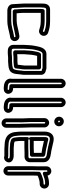

<svg xmlns="http://www.w3.org/2000/svg" viewBox="784 -1546 866 2475"><g transform="rotate(90 1217.5 -308.0)"><path d="M273 -469C308 -469 344 -461 375 -450L385 -447C388 -446 392 -442 390 -434C388 -429 383 -426 379 -428C368 -432 358 -436 347 -438C340 -439 337 -441 325 -443C306 -447 291 -449 272 -449C262 -450 260 -450 254 -450H121C95 -450 95 -422 95 -398V-187C95 -174 95 -162 96 -151C96 -121 101 -99 101 -77C101 -73 100 -67 102 -59C104 -47 117 -39 127 -39H244C275 -39 302 -43 326 -49C368 -57 405 -68 446 -74C455 -75 463 -66 458 -59C456 -57 456 -56 444 -54L430 -52C360 -40 316 -19 244 -19H118C91 -19 83 -28 83 -41C83 -56 81 -69 81 -78C81 -117 75 -150 75 -187V-398C75 -420 79 -453 81 -458C83 -463 91 -470 99 -470H255C266 -470 267 -469 273 -469ZM145 -187V-398V-400H254C264 -400 263 -399 269 -399C303 -399 333 -390 362 -381C398 -368 429 -393 438 -418C450 -454 429 -486 401 -495L391 -498C359 -509 317 -519 275 -519C270 -520 261 -520 255 -520H99C69 -520 46 -502 35 -480C24 -456 25 -421 25 -398V-187C25 -144 31 -111 31 -78C31 -63 33 -50 33 -41C33 10 79 31 118 31H244C326 31 376 9 438 -2L452 -4C466 -6 484 -10 498 -29C530 -73 491 -133 439 -124C394 -118 353 -106 315 -98C293 -94 272 -89 244 -89H151C150 -111 146 -134 146 -152C146 -162 145 -173 145 -187Z M624 -26C618 -26 608 -36 608 -43V-184C611 -235 612 -284 621 -324C634 -381 645 -423 677 -423H858C859 -423 860 -423 865 -420C869 -417 876 -415 880 -415H884C889 -415 894 -410 894 -405V-188C893 -165 891 -165 889 -146L887 -124C883 -72 874 -46 856 -40C841 -37 830 -34 823 -33C818 -33 814 -33 809 -32C794 -32 781 -29 775 -29H718C699 -29 679 -25 668 -25H645C631 -25 631 -26 624 -26ZM824 17C842 17 860 11 869 8C930 -9 933 -76 937 -120L939 -141C941 -155 944 -165 944 -187V-405C944 -436 920 -462 887 -465C880 -469 869 -473 858 -473H677C593 -473 582 -376 573 -335C562 -287 561 -235 558 -186V-185V-43C558 -9 586 22 622 24C628 25 637 25 645 25H668C687 25 707 21 718 21H775C790 21 803 18 811 18C816 18 818 17 824 17ZM822 -53C837 -53 841 -57 841 -57C856 -61 862 -72 862 -82V-84C865 -101 865 -113 867 -127L870 -149C872 -163 874 -168 874 -189V-378C874 -393 860 -403 849 -403H683C674 -403 665 -397 661 -390C648 -366 646 -341 641 -320C632 -275 631 -230 628 -185V-183V-70C628 -55 642 -45 653 -45H668C686 -45 705 -49 716 -49H775C777 -49 786 -49 790 -50L807 -52C813 -53 817 -53 822 -53ZM700 -353H824V-190C823 -176 821 -173 820 -154L817 -133C815 -120 815 -112 814 -103C811 -103 808 -103 801 -102L783 -100C780 -100 780 -99 775 -99H716C702 -99 690 -97 678 -96V-182C682 -243 685 -305 700 -353Z M1095 25C1060 25 1043 7 1044 -10C1046 -20 1045 -21 1045 -24V-661C1045 -665 1051 -671 1055 -671C1059 -671 1065 -665 1065 -661V-20C1065 -5 1079 5 1090 5H1096C1107 6 1119 7 1130 8C1138 9 1141 21 1136 25C1133 27 1132 27 1128 27L1117 26H1115C1106 26 1102 25 1095 25ZM995 -661V-24C995 -22 994 -20 994 -18C987 38 1036 69 1079 74C1113 78 1145 82 1168 63C1197 39 1193 2 1174 -21C1160 -38 1142 -42 1115 -44V-661C1115 -693 1087 -721 1055 -721C1023 -721 995 -693 995 -661Z M1340 25C1305 25 1288 7 1289 -10C1291 -20 1290 -21 1290 -24V-661C1290 -665 1296 -671 1300 -671C1304 -671 1310 -665 1310 -661V-20C1310 -5 1324 5 1335 5H1341C1352 6 1364 7 1375 8C1383 9 1386 21 1381 25C1378 27 1377 27 1373 27L1362 26H1360C1351 26 1347 25 1340 25ZM1240 -661V-24C1240 -22 1239 -20 1239 -18C1232 38 1281 69 1324 74C1358 78 1390 82 1413 63C1442 39 1438 2 1419 -21C1405 -38 1387 -42 1360 -44V-661C1360 -693 1332 -721 1300 -721C1268 -721 1240 -693 1240 -661Z M1552 -448C1552 -452 1558 -458 1562 -458C1566 -458 1572 -452 1572 -448V-265C1572 -216 1577 -166 1576 -122V45C1576 51 1571 55 1567 55C1561 55 1556 49 1556 45V-122C1558 -174 1552 -219 1552 -265ZM1502 -448V-265C1502 -215 1508 -170 1506 -124V45C1506 79 1535 105 1567 105C1601 105 1626 77 1626 45V-122C1627 -170 1622 -220 1622 -265V-448C1622 -480 1594 -508 1562 -508C1530 -508 1502 -480 1502 -448ZM1534 -636C1534 -642 1539 -647 1544 -647C1551 -647 1557 -640 1557 -634C1557 -628 1553 -624 1547 -624C1540 -624 1534 -631 1534 -636ZM1484 -636C1484 -601 1514 -574 1547 -574C1581 -574 1607 -602 1607 -634C1607 -668 1579 -697 1544 -697C1509 -697 1484 -668 1484 -636Z M1746 -449V-278C1746 -278 1745 -230 1785 -257C1788 -259 1788 -259 1790 -259H1884C1900 -259 1935 -261 1946 -261H1975C1990 -261 2000 -275 2000 -286V-430C2000 -454 1970 -459 1953 -461L1937 -463C1922 -466 1913 -467 1900 -469C1885 -474 1869 -477 1856 -479C1840 -483 1820 -487 1805 -490L1786 -495C1753 -503 1746 -477 1746 -449ZM1884 -309H1796V-441C1824 -436 1863 -424 1890 -420C1904 -418 1916 -415 1930 -413L1947 -411H1950V-311H1946C1931 -311 1898 -309 1884 -309ZM1886 -1H1988C1994 -1 2000 0 2006 1C2024 5 2023 11 2022 15C2019 22 2014 24 2010 23C2007 22 2003 19 1988 19H1896C1888 19 1878 17 1865 17C1800 17 1762 2 1745 -30C1734 -50 1731 -73 1728 -110C1727 -121 1726 -131 1726 -142V-449C1726 -496 1740 -517 1771 -517C1783 -517 1791 -514 1809 -510C1849 -501 1882 -491 1924 -485L1939 -483L1956 -480H1958C1999 -476 2019 -462 2020 -439V-257C2020 -248 2009 -241 2000 -241H1946C1931 -241 1898 -239 1884 -239H1790C1785 -239 1746 -267 1746 -219V-143C1746 -115 1749 -92 1752 -70C1753 -47 1766 -23 1783 -17C1800 -11 1821 -4 1847 -4C1856 -3 1860 -3 1865 -3C1870 -3 1879 -1 1886 -1ZM1849 -54C1833 -54 1821 -57 1806 -62C1804 -65 1802 -71 1802 -72V-75C1799 -98 1796 -118 1796 -143V-189H1884C1900 -189 1935 -191 1946 -191H1999C2034 -189 2070 -218 2070 -257V-440C2070 -504 2007 -526 1963 -530L1947 -533H1946L1930 -535C1920 -537 1911 -540 1893 -543C1869 -549 1843 -555 1819 -560C1805 -563 1793 -567 1771 -567C1700 -567 1676 -504 1676 -449V-142C1676 -129 1677 -117 1678 -106C1681 -70 1683 -38 1701 -6C1731 52 1796 67 1865 67C1872 67 1882 69 1896 69H1988C1990 69 1986 68 1997 71C2034 80 2062 54 2070 29C2083 -16 2048 -39 2022 -46C2011 -49 1999 -51 1988 -51H1888C1883 -52 1873 -53 1865 -53C1858 -53 1855 -54 1849 -54Z M2340 -456H2350C2355 -456 2360 -451 2360 -446C2360 -441 2355 -436 2350 -436H2340C2320 -436 2295 -431 2285 -428L2243 -414C2228 -409 2221 -403 2211 -400C2200 -396 2194 -385 2194 -376V-374C2194 -352 2192 -321 2192 -295V21C2192 27 2187 31 2183 31C2177 31 2172 25 2172 21V-294C2172 -318 2174 -349 2174 -374V-476C2174 -481 2179 -486 2185 -486C2190 -486 2194 -483 2194 -476V-453C2194 -451 2193 -418 2227 -429C2247 -435 2267 -444 2283 -448C2300 -452 2311 -455 2321 -455C2328 -455 2330 -456 2340 -456ZM2340 -386H2350C2383 -386 2410 -413 2410 -446C2410 -479 2383 -506 2350 -506H2340C2301 -506 2271 -498 2243 -488C2238 -515 2215 -536 2185 -536C2153 -536 2124 -511 2124 -476V-374C2124 -351 2122 -320 2122 -294V21C2122 55 2151 81 2183 81C2217 81 2242 53 2242 21V-295C2242 -314 2243 -337 2244 -359C2249 -361 2253 -364 2260 -367L2299 -380C2310 -382 2320 -385 2325 -385C2331 -385 2332 -386 2340 -386Z"/></g></svg>

Font: Electronic
Style: Outline
Weight: 700
Version: Version 1.011